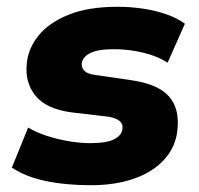

<svg xmlns="http://www.w3.org/2000/svg" viewBox="-20 -535 588 566"><path d="M248 11Q174 11 114.5 -1.5Q55 -14 15 -41L63 -159Q88 -144 119.5 -134Q151 -124 184 -118.5Q217 -113 246 -113Q294 -113 316.5 -124.5Q339 -136 341 -155Q343 -169 333 -178Q323 -187 299 -191L189 -204Q116 -214 84.5 -253Q53 -292 59 -348Q63 -392 93.5 -430Q124 -468 182 -491.5Q240 -515 326 -515Q365 -515 401.5 -509.5Q438 -504 470 -493Q502 -482 525 -465L474 -350Q444 -370 401 -380Q358 -390 317 -390Q267 -390 245 -378Q223 -366 221 -348Q220 -335 229 -326Q238 -317 261 -314L364 -299Q444 -288 477 -252Q510 -216 503 -152Q498 -102 464.5 -65Q431 -28 375.5 -8.5Q320 11 248 11Z"/></svg>

Font: Nunito Sans 8pt Black
Style: Italic
Weight: 900
Italic angle: -9°
Version: Version 3.101;gftools[0.9.27]